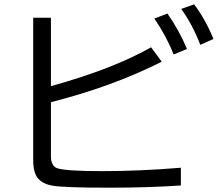

<svg xmlns="http://www.w3.org/2000/svg" viewBox="-20 -872 1010 878"><path d="M131.8 -791H212.9V-478Q499 -557.6 670.9 -655.8L719.7 -589.8Q492.7 -475.6 212.9 -404.8V-158.2Q212.9 -114.7 239.7 -103.5Q274.9 -89.4 447.8 -89.4Q620.6 -89.4 807.1 -105V-23.9Q658.2 -13.7 480 -13.7Q273.4 -13.7 220.2 -22.9Q161.6 -33.2 143.1 -73.2Q131.8 -97.7 131.8 -140.1ZM773.9 -623Q741.7 -705.6 686 -787.1L745.6 -810.1Q800.3 -731.9 835 -647.9ZM896 -667Q860.4 -759.8 808.6 -831.1L867.7 -852.1Q918.9 -784.7 956.1 -693.8Z"/></svg>

Font: BIZ UDPGothic
Style: Regular
Weight: 400
Designer: TypeBank Co., Ltd.
Foundry: Morisawa Inc.
Version: Version 1.051